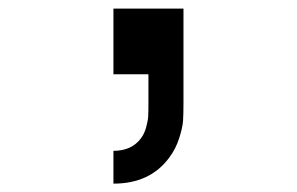

<svg xmlns="http://www.w3.org/2000/svg" viewBox="-20 -260 707 457"><path d="M250 -239.6H416.7V-15Q416.7 11.7 415.7 27.3Q414.7 43 406.6 68.7Q398.4 94.4 382.8 115.2Q337.2 177.1 250 177.1V99Q293 99 315.1 69.7Q323.6 58.6 327.8 43.3Q332 28 332.7 17.3Q333.3 6.5 333.3 -15V-83.3H250Z"/></svg>

Font: Monoid
Style: Regular
Weight: 400
Width: 4
Monospace: yes
Designer: Andreas Larsen (@larsenwork)
Version: Version 0.61